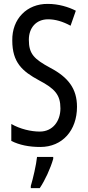

<svg xmlns="http://www.w3.org/2000/svg" viewBox="-20 -744 453 985"><path d="M375 -196C375 -288 331 -347 238 -396C155 -441 128 -467 128 -540C128 -601 165 -645 227 -645C263 -645 302 -634 342 -612L369 -689C332 -708 281 -724 225 -724C118 -725 41 -647 43 -536C43 -423 95 -378 180 -332C262 -289 290 -257 290 -188C290 -123 251 -69 184 -69C139 -69 83 -82 38 -108V-21C80 0 129 10 187 10C300 10 375 -75 375 -196ZM253 71V61H170C166 101 149 174 138 210V221H184C211 181 239 120 253 71Z"/></svg>

Font: Noto Sans Gurmukhi UI ExtraCondensed
Style: Regular
Weight: 400
Width: 2
Designer: Jelle Bosma - Monotype Design Team
Foundry: Monotype Imaging Inc.
Version: Version 2.004